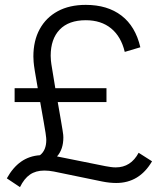

<svg xmlns="http://www.w3.org/2000/svg" viewBox="-20 -731 655 788"><path d="M457 20Q444 20 429.5 18.5Q415 17 400 14L201 -27Q191 -29 181 -30Q171 -31 162 -31Q127 -31 103 -14.5Q79 2 62 37L8 1Q33 -44 66.5 -67.5Q100 -91 144 -94Q170 -114 170 -157Q170 -160 169.5 -165.5Q169 -171 167 -185.5Q165 -200 159.5 -230Q154 -260 145 -312H40V-369H135Q127 -414 123 -439Q119 -464 118 -477Q117 -490 117 -499Q117 -564 143 -611.5Q169 -659 217 -685Q265 -711 332 -711Q421 -711 478.5 -667Q536 -623 556 -537L492 -518Q477 -581 436 -614.5Q395 -648 332 -648Q262 -648 225 -609.5Q188 -571 188 -502Q188 -494 189 -482.5Q190 -471 194.5 -445Q199 -419 207 -369H417V-312H217Q225 -267 229.5 -240Q234 -213 236.5 -198.5Q239 -184 239.5 -177.5Q240 -171 240 -167Q240 -118 214 -89L413 -49Q424 -47 434.5 -45.5Q445 -44 455 -44Q517 -44 549 -104L604 -69Q552 20 457 20Z"/></svg>

Font: Red Hat Display
Style: Regular
Weight: 300
Designer: Pentagram, MCKL
Foundry: Pentagram, MCKL
Version: Version 1.023